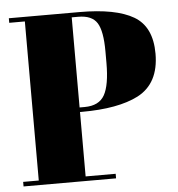

<svg xmlns="http://www.w3.org/2000/svg" viewBox="-51 -748 736 796"><g transform="rotate(-5 317.0 -350.0)"><path d="M15 -700H309Q460 -700 534 -656.5Q608 -613 608 -501Q608 -377 518 -330Q434 -287 283 -287H275V-19H400V0H15V-19H80V-681H15ZM275 -681V-306H296Q356 -306 379 -347Q402 -388 402 -480V-528Q402 -613 380.5 -647Q359 -681 302 -681Z"/></g></svg>

Font: SVN-Abril Fatface
Style: Regular
Weight: 400
Designer: Veronika Burian, Jos? Scaglione
Foundry: TypeTogether
Version: Version 1.001